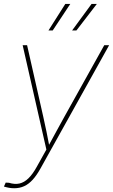

<svg xmlns="http://www.w3.org/2000/svg" viewBox="-35 -770 586 996"><path d="M-14.6 197.8 -5.4 177.2 11.7 178.2Q41.5 187.5 66.2 181.9Q90.8 176.3 112.8 154.8Q134.8 133.3 155.8 95.2L205.6 5.9L82.5 -535.6H105.5L189.5 -164.1Q198.2 -125.5 206.1 -87.2Q213.9 -48.8 221.2 -10.3H214.8Q235.8 -48.8 256.6 -87.2Q277.3 -125.5 298.8 -164.1L505.9 -535.6H531.2L175.3 103.5Q155.3 139.6 134.5 162.4Q113.8 185.1 90.3 195.8Q66.9 206.5 38.6 206.5Q24.9 206.5 12.5 204.3Q0 202.1 -14.6 197.8ZM238.3 -611.8H216.3L303.7 -749.5H329.6ZM361.3 -611.8H338.9L439.9 -749.5H467.3Z"/></svg>

Font: Inter 20pt Thin
Style: Italic
Weight: 250
Italic angle: -9.3988°
Version: Version 4.001;git-66647c0bb